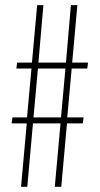

<svg xmlns="http://www.w3.org/2000/svg" viewBox="-20 -720 384 739"><path d="M24.9 -245.1 27.8 -268.1H84L101.1 -456.1H43L45.9 -479H103L123 -700.2H147L127.9 -479H233.9L252.9 -700.2H277.8L257.8 -479H318.8L315.9 -456.1H255.9L238.8 -268.1H301.8L298.8 -245.1H237.8L215.8 -1H190.9L212.9 -245.1H106.9L85 -1H61L83 -245.1ZM108.9 -268.1H214.8L231.9 -456.1H126Z"/></svg>

Font: Moniqa Black Heading
Style: Regular
Weight: 900
Designer: Rajesh Rajput
Foundry: Rajesh Rajput
Version: Version 1.000